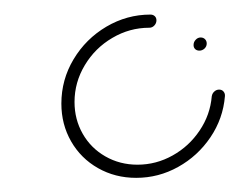

<svg xmlns="http://www.w3.org/2000/svg" viewBox="-20 -539 336 270"><path d="M262.2 -486.3Q265.9 -486.3 268.3 -483.9Q270.7 -481.5 270.7 -477.8Q270.7 -473.7 267.6 -470.7Q264.4 -467.8 260.4 -467.8Q256.7 -467.8 254.4 -470Q252.2 -472.2 252.2 -475.6Q252.2 -480 255.2 -483.1Q258.1 -486.3 262.2 -486.3ZM288.1 -413Q292.2 -413 294.4 -410.2Q296.7 -407.4 296.3 -403.7Q293.7 -372.2 275.9 -345.9Q258.1 -319.6 230.6 -304.3Q203 -288.9 171.5 -288.9Q141.9 -288.9 117.8 -302.6Q93.7 -316.3 80 -340.2Q66.3 -364.1 66.3 -393.3Q66.3 -427 83.5 -455.7Q100.7 -484.4 129.6 -501.5Q158.5 -518.5 191.5 -518.5Q195.2 -518.5 197.6 -516.3Q200 -514.1 200 -510.4Q200 -506.3 197 -503.1Q194.1 -500 190 -500Q162.2 -500 138 -485.7Q113.7 -471.5 99.3 -447.4Q84.8 -423.3 84.8 -395.6Q84.8 -371.1 96.3 -350.9Q107.8 -330.7 128.1 -319.1Q148.5 -307.4 173.3 -307.4Q199.6 -307.4 222.8 -320.4Q245.9 -333.3 260.7 -355.4Q275.6 -377.4 277.8 -403.7Q278.5 -407.8 281.5 -410.4Q284.4 -413 288.1 -413Z"/></svg>

Font: 26F Galaxy Sans Hairline
Style: Italic
Weight: 50
Italic angle: -5°
Designer: C₂₉H₂₅N₃O₅
Version: Version 1.200